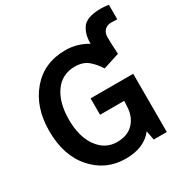

<svg xmlns="http://www.w3.org/2000/svg" viewBox="-209 -1088 1216 1269"><g transform="rotate(-30 398.5 -454.0)"><path d="M567.4 -611.3Q562.5 -667 562.5 -742.2Q562.5 -785.2 568.4 -813.5Q574.2 -841.8 590.8 -869.6Q607.4 -897.5 644.5 -911.1Q681.6 -924.8 739.3 -924.8Q757.8 -924.8 796.9 -919.9V-808.6Q773.4 -810.5 752.9 -810.5Q719.7 -810.5 700.7 -791Q681.6 -771.5 681.6 -740.2Q681.6 -694.3 686.5 -611.3ZM38.1 -393.6Q38.1 -573.2 135.7 -688.5Q233.4 -803.7 396.5 -803.7Q447.3 -803.7 492.2 -789.1Q537.1 -774.4 567.9 -753.4Q598.6 -732.4 624.5 -704.6Q650.4 -676.8 664.1 -654.3Q677.7 -631.8 687.5 -609.4L562.5 -569.3Q546.9 -592.8 535.2 -607.4Q523.4 -622.1 502.9 -641.1Q482.4 -660.2 456.1 -669.4Q429.7 -678.7 397.5 -678.7Q298.8 -678.7 243.7 -601.1Q188.5 -523.4 188.5 -393.6Q188.5 -262.7 245.1 -184.6Q301.8 -106.4 391.6 -106.4Q467.8 -106.4 511.7 -148.4Q555.7 -190.4 563.5 -257.8Q567.4 -312.5 567.4 -319.3H382.8V-444.3H708V0H608.4L594.7 -70.3Q528.3 17.6 386.7 17.6Q237.3 17.6 137.7 -93.8Q38.1 -205.1 38.1 -393.6Z"/></g></svg>

Font: Gothic A1 ExtraBold
Style: Regular
Weight: 800
Designer: HanYang I&C Co.,Ltd.
Foundry: HanYang I&C Co.,Ltd.
Version: Version 2.50